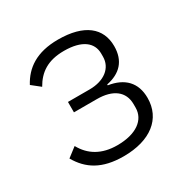

<svg xmlns="http://www.w3.org/2000/svg" viewBox="-128 -640 754 768"><g transform="rotate(-30 249.0 -256.0)"><path d="M231 12C131 12 75 -25 38 -89L81 -122C110 -69 159 -39 231 -39C319 -39 369 -77 369 -133V-149C369 -208 325 -240 252 -240H146V-288H246C314 -288 358 -323 358 -375V-389C358 -440 317 -473 234 -473C159 -473 116 -443 87 -392L48 -423C80 -483 136 -524 236 -524C357 -524 418 -473 418 -389C418 -321 381 -283 317 -270V-266C389 -255 430 -214 430 -143C430 -47 355 12 231 12Z"/></g></svg>

Font: Plexus Sans Light
Style: Regular
Weight: 300
Version: Version 2.001;PS 002.001;hotconv 1.0.70;makeotf.lib2.5.58329